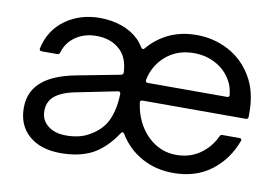

<svg xmlns="http://www.w3.org/2000/svg" viewBox="-65 -669 1139 786"><g transform="rotate(10 504.0 -276.5)"><path d="M48 -147Q48 -219 102 -261Q146 -296 229 -313L417 -349Q426 -351 426 -360Q423 -419 392 -450Q354 -488 290 -488Q241 -488 204.5 -463Q168 -438 156 -396Q153 -387 145 -387H80Q69 -387 71 -398Q88 -476 149 -519.5Q210 -563 291 -563Q340 -563 382 -548.5Q424 -534 453 -506Q465 -495 479 -473Q482 -468 486 -468Q490 -468 493 -472Q529 -515 579.5 -539Q630 -563 694 -563Q765 -563 826 -531Q887 -499 924 -437.5Q961 -376 961 -290V-270Q961 -260 951 -260H521Q516 -260 513.5 -257Q511 -254 512 -250Q516 -223 522 -205Q543 -141 589.5 -103Q636 -65 695 -65Q752 -65 794 -94.5Q836 -124 857 -170Q860 -178 868 -178H939Q944 -178 946.5 -175Q949 -172 947 -167Q918 -88 854 -39Q790 10 696 10Q623 10 564.5 -22.5Q506 -55 471 -113Q468 -118 464 -118Q460 -118 457 -113Q415 -49 361 -19Q307 10 228 10Q145 10 96.5 -32Q48 -74 48 -147ZM860 -335Q865 -335 867.5 -338Q870 -341 869 -345Q865 -373 858 -389Q837 -436 793.5 -462Q750 -488 696 -488Q641 -488 599.5 -462Q558 -436 535 -389Q526 -370 521 -346V-344Q521 -335 530 -335ZM326 -84Q380 -112 402.5 -157Q425 -202 427 -271Q427 -276 424 -278.5Q421 -281 416 -280L247 -246Q185 -234 156 -207Q133 -184 133 -149Q133 -111 161.5 -88Q190 -65 238 -65Q289 -65 326 -84Z"/></g></svg>

Font: Open Sauce Two
Style: Regular
Weight: 400
Designer: Alfredo Marco Pradil
Foundry: Creative Sauce Fz LLC
Version: Version 1.477